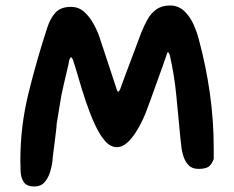

<svg xmlns="http://www.w3.org/2000/svg" viewBox="-20 -683 852 698"><path d="M105 -5Q77 -5 66.5 -21Q56 -37 55 -59.5Q54 -82 54 -100Q54 -225 84 -346Q114 -467 152 -583Q163 -617 182 -637.5Q201 -658 238 -658Q266 -658 286 -640Q306 -622 320.5 -595.5Q335 -569 343 -544L406 -353L410 -349Q413 -352 415 -355Q417 -358 418 -362Q423 -376 433.5 -404.5Q444 -433 456.5 -465.5Q469 -498 479 -525.5Q489 -553 493 -563Q503 -588 515.5 -611Q528 -634 548 -648.5Q568 -663 598 -663Q628 -663 649 -643.5Q670 -624 683 -595.5Q696 -567 703 -539Q729 -443 743 -343.5Q757 -244 757 -145V-105Q748 -81 735 -75Q722 -69 702 -69Q679 -69 666.5 -81.5Q654 -94 647.5 -113Q641 -132 639 -152.5Q637 -173 635 -189Q628 -262 621 -335.5Q614 -409 597 -484L592 -493H589Q582 -472 571 -441.5Q560 -411 548.5 -379Q537 -347 528 -322Q519 -297 515 -287Q510 -272 499.5 -249Q489 -226 474 -202.5Q459 -179 441.5 -163.5Q424 -148 405 -148Q381 -148 361 -171.5Q341 -195 324 -232.5Q307 -270 292.5 -313Q278 -356 266.5 -396Q255 -436 246 -463Q246 -468 238 -476Q233 -469 231.5 -464Q230 -459 230 -454Q221 -414 211.5 -374.5Q202 -335 196 -294Q193 -276 190.5 -259.5Q188 -243 186 -233Q186 -224 183.5 -205Q181 -186 178.5 -164.5Q176 -143 173.5 -125Q171 -107 171 -100Q169 -80 162 -57.5Q155 -35 141.5 -20Q128 -5 105 -5Z"/></svg>

Font: Fuzzy Bubbles
Style: Bold
Weight: 700
Designer: Robert E. Leuschke
Foundry: Robert E. Leuschke
Version: Version 1.010; ttfautohint (v1.8.3)